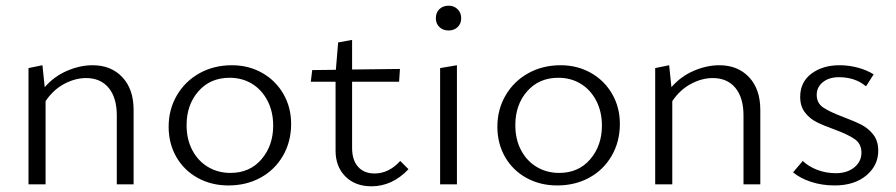

<svg xmlns="http://www.w3.org/2000/svg" viewBox="-20 -647 3145 674"><path d="M449 -261V0H390V-242Q390 -304 361.5 -338.5Q333 -373 282 -373Q244 -373 205.5 -352.5Q167 -332 140 -292V0H80V-408L129 -418L137 -341Q170 -379 215.5 -398.5Q261 -418 305 -418Q370 -418 409.5 -376Q449 -334 449 -261Z M572 -202Q572 -263 601 -312.5Q630 -362 680.5 -390Q731 -418 794 -418Q853 -418 900.5 -391Q948 -364 975 -317Q1002 -270 1002 -212Q1002 -150 973.5 -100.5Q945 -51 895 -23.5Q845 4 782 4Q722 4 674 -22.5Q626 -49 599 -96Q572 -143 572 -202ZM939 -206Q939 -255 919 -293.5Q899 -332 864.5 -353Q830 -374 786 -374Q718 -374 676.5 -326.5Q635 -279 635 -208Q635 -158 655 -120Q675 -82 710 -61Q745 -40 789 -40Q857 -40 898 -88Q939 -136 939 -206Z M1414 -53Q1357 7 1284 7Q1227 7 1192.5 -27.5Q1158 -62 1158 -118V-360H1071L1076 -401L1159 -402L1167 -498L1216 -507V-403L1384 -405L1381 -360H1216V-128Q1216 -85 1237 -61.5Q1258 -38 1295 -38Q1345 -38 1385 -82Z M1510 -583Q1510 -603 1522.5 -615Q1535 -627 1555 -627Q1574 -627 1586.5 -614.5Q1599 -602 1599 -583Q1599 -564 1586.5 -552Q1574 -540 1555 -540Q1535 -540 1522.5 -552Q1510 -564 1510 -583ZM1525 -408 1584 -418V0H1525Z M1726 -202Q1726 -263 1755 -312.5Q1784 -362 1834.5 -390Q1885 -418 1948 -418Q2007 -418 2054.5 -391Q2102 -364 2129 -317Q2156 -270 2156 -212Q2156 -150 2127.5 -100.5Q2099 -51 2049 -23.5Q1999 4 1936 4Q1876 4 1828 -22.5Q1780 -49 1753 -96Q1726 -143 1726 -202ZM2093 -206Q2093 -255 2073 -293.5Q2053 -332 2018.5 -353Q1984 -374 1940 -374Q1872 -374 1830.5 -326.5Q1789 -279 1789 -208Q1789 -158 1809 -120Q1829 -82 1864 -61Q1899 -40 1943 -40Q2011 -40 2052 -88Q2093 -136 2093 -206Z M2649 -261V0H2590V-242Q2590 -304 2561.5 -338.5Q2533 -373 2482 -373Q2444 -373 2405.5 -352.5Q2367 -332 2340 -292V0H2280V-408L2329 -418L2337 -341Q2370 -379 2415.5 -398.5Q2461 -418 2505 -418Q2570 -418 2609.5 -376Q2649 -334 2649 -261Z M2764 -42 2798 -82Q2819 -62 2849.5 -50.5Q2880 -39 2914 -39Q2954 -39 2979 -59.5Q3004 -80 3004 -111Q3004 -142 2980.5 -158.5Q2957 -175 2908 -193Q2869 -207 2845.5 -219Q2822 -231 2805.5 -252.5Q2789 -274 2789 -307Q2789 -359 2828.5 -388.5Q2868 -418 2927 -418Q2960 -418 2991.5 -409.5Q3023 -401 3047 -386L3020 -344Q2982 -376 2925 -376Q2890 -376 2868.5 -358.5Q2847 -341 2847 -314Q2847 -285 2870 -269.5Q2893 -254 2941 -236Q2981 -221 3005 -208.5Q3029 -196 3046 -174Q3063 -152 3063 -118Q3063 -66 3021 -31Q2979 4 2910 4Q2866 4 2827.5 -8.5Q2789 -21 2764 -42Z"/></svg>

Font: Isabella Sans
Style: Regular
Weight: 400
Designer: Original fonts by Christian Thalmann (Catharsis Fonts), Modifications by Cristiano Sobral
Version: Version 0.002;July 12, 2020;FontCreator 13.0.0.2655 64-bit; 